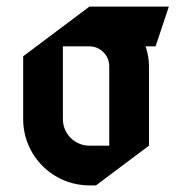

<svg xmlns="http://www.w3.org/2000/svg" viewBox="-20 -540 540 580"><path d="M419.7 -400H450L490 -520H250L50 -370V-180C50 -69.6 139.6 20 250 20H270L430 -100V-340C430 -361 426.4 -381.2 419.7 -400ZM170 -400H250C283.1 -400 310 -373.1 310 -340V-100H250C205.8 -100 170 -135.8 170 -180Z"/></svg>

Font: Abibas
Style: Medium
Weight: 500
Version: Version 0.3